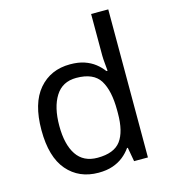

<svg xmlns="http://www.w3.org/2000/svg" viewBox="-114 -851 842 952"><g transform="rotate(-15 307.5 -375.0)"><path d="M275 10Q175 10 115 -59.5Q55 -129 55 -267Q55 -405 115.5 -475.5Q176 -546 276 -546Q318 -546 349 -535.5Q380 -525 403 -507Q426 -489 442 -467H448Q447 -480 444.5 -505.5Q442 -531 442 -546V-760H530V0H459L446 -72H442Q426 -49 403 -30.5Q380 -12 348.5 -1Q317 10 275 10ZM289 -63Q374 -63 408.5 -109.5Q443 -156 443 -250V-266Q443 -366 410 -419.5Q377 -473 288 -473Q217 -473 181.5 -416.5Q146 -360 146 -265Q146 -169 181.5 -116Q217 -63 289 -63Z"/></g></svg>

Font: ltelugu15
Style: Book
Weight: 400
Designer: Jelle Bosma - Monotype Design Team
Foundry: Monotype Imaging Inc.
Version: Version 2.003